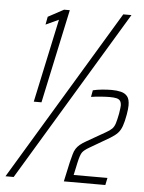

<svg xmlns="http://www.w3.org/2000/svg" viewBox="-61 -729 578 770"><g transform="rotate(5 228.5 -344.0)"><path d="M77 -308 149 -644 97 -620 103 -652 166 -686H189L108 -308ZM-10 0 404 -688H437L23 0ZM225 0 242 -78Q247 -97 250.5 -110.5Q254 -124 260 -133.5Q266 -143 275.5 -151Q285 -159 301 -168L376 -211Q392 -220 400 -228Q408 -236 412.5 -250Q417 -264 422 -290Q424 -303 425 -311Q426 -319 426 -322Q426 -334 421.5 -341Q417 -348 406.5 -350.5Q396 -353 379 -353Q365 -353 344 -351.5Q323 -350 304 -347L309 -374Q325 -378 345.5 -380Q366 -382 385 -382Q405 -382 421.5 -378Q438 -374 447.5 -362.5Q457 -351 457 -326Q457 -320 456 -310Q455 -300 453 -289Q448 -260 441.5 -242Q435 -224 424.5 -213Q414 -202 396 -191L314 -143Q295 -132 287.5 -122Q280 -112 273 -80L262 -29H398L392 0Z"/></g></svg>

Font: Saira Condensed Thin
Style: Italic
Weight: 250
Width: 3
Italic angle: -12°
Designer: Hector Gatti with collaboration of the Omnibus-Type team
Foundry: Omnibus-Type
Version: Version 1.101